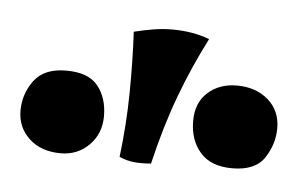

<svg xmlns="http://www.w3.org/2000/svg" viewBox="-40 -736 380 241"><g transform="rotate(5 149.5 -616.0)"><path d="M259 -534Q232 -534 218.5 -549.5Q205 -565 205 -589Q205 -612 219.5 -625Q234 -638 256 -638Q280 -638 295.5 -624.5Q311 -611 311 -589Q311 -569 299.5 -551.5Q288 -534 259 -534ZM43 -534Q18 -534 3 -548Q-12 -562 -12 -583Q-12 -604 0.5 -621Q13 -638 41 -638Q69 -638 81 -623Q93 -608 93 -585Q93 -563 78.5 -548.5Q64 -534 43 -534ZM157 -531Q144 -530 135 -531Q126 -532 117 -536Q122 -577 122.5 -617Q123 -657 121 -694Q133 -697 145 -699Q157 -701 169 -701Q195 -701 216 -693Q197 -656 182.5 -617Q168 -578 157 -531Z"/></g></svg>

Font: Vollkorn
Style: Regular
Weight: 400
Designer: Friedrich Althausen
Foundry: Friedrich Althausen
Version: Version 5.001